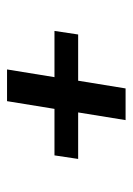

<svg xmlns="http://www.w3.org/2000/svg" viewBox="63 -570 373 540"><g transform="rotate(90 250.0 -300.5)"><path d="M67.5 -266.7H197.5L175.8 -133.3H265L286.7 -266.7H417.5L427.5 -333.3H296.7L318.3 -466.7H229.2L207.5 -333.3H77.5Z"/></g></svg>

Font: Boon Medium
Style: Italic
Weight: 500
Italic angle: -9°
Designer: Sungsit Sawaiwan
Foundry: FontUni
Version: Version 3.0